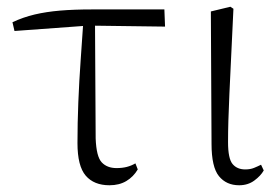

<svg xmlns="http://www.w3.org/2000/svg" viewBox="-20 -536 826 570"><path d="M23 -444 17 -470Q49 -485 83 -493Q117 -501 158 -504.5Q199 -508 252 -508H468L470 -457L242 -460ZM305 14Q259 14 234.5 -14.5Q210 -43 210 -111Q210 -170 212.5 -232.5Q215 -295 219.5 -358Q224 -421 228 -481H262L264 -125Q266 -71 282 -54Q298 -37 326 -37Q343 -37 356.5 -40.5Q370 -44 382 -51L389 -33Q376 -11 355 1.5Q334 14 305 14Z M690 14Q652 14 630 -13Q608 -40 608 -109L606 -502L664 -516L673 -510Q669 -424 666 -362.5Q663 -301 661 -256.5Q659 -212 658 -178Q657 -144 657 -114Q657 -65 670.5 -49Q684 -33 708 -33Q723 -33 734 -37.5Q745 -42 755 -47L763 -30Q754 -14 735 0Q716 14 690 14Z"/></svg>

Font: Noto Serif KR ExtraLight
Style: Regular
Weight: 200
Designer: Ryoko NISHIZUKA 西塚涼子 (kana & ideographs); Frank Grießhammer (Latin, Greek & Cyrillic); Wenlong ZHANG 张文龙 (bopomofo); San
Foundry: Adobe
Version: Version 2.002-H1;hotconv 1.1.0;makeotfexe 2.6.0